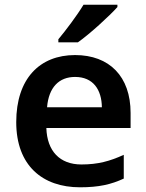

<svg xmlns="http://www.w3.org/2000/svg" viewBox="-20 -786 621 816"><path d="M479 -756V-766H335C308 -721 259 -656 228 -619V-606H311C361 -641 446 -719 479 -756ZM299 -552C149 -552 49 -452 49 -267C49 -82 161 10 320 10C400 10 452 -2 506 -27V-128C447 -101 396 -87 326 -87C234 -87 180 -144 177 -242H535V-306C535 -461 445 -552 299 -552ZM299 -459C376 -459 412 -405 413 -330H180C187 -415 231 -459 299 -459Z"/></svg>

Font: Noto Sans Myanmar SemiBold
Style: Regular
Weight: 600
Designer: Monotype Design Team
Foundry: Monotype Imaging Inc.
Version: Version 2.107